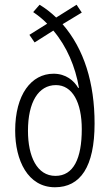

<svg xmlns="http://www.w3.org/2000/svg" viewBox="-20 -780 463 810"><path d="M147 -760 120 -729C139 -716 160 -700 179 -680L104 -633L126 -601L205 -651C262 -584 298 -498 313 -410L310 -409C292 -440 258 -469 206 -469C112 -469 44 -381 44 -229C44 -104 97 10 212 10C319 10 379 -76 379 -259C379 -430 335 -573 244 -678L325 -727L303 -760L217 -706C195 -727 172 -745 147 -760ZM216 -421C285 -421 325 -349 325 -235C325 -111 290 -38 214 -38C136 -38 98 -120 98 -228C98 -349 142 -421 216 -421Z"/></svg>

Font: Noto Sans Georgian ExtraCondensed Light
Style: Regular
Weight: 300
Width: 2
Designer: Monotype Design Team, Akaki Razmadze
Foundry: Google LLC
Version: Version 2.005